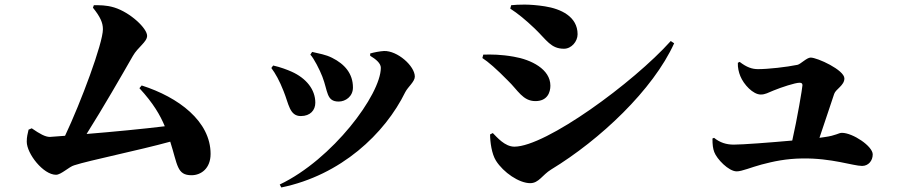

<svg xmlns="http://www.w3.org/2000/svg" viewBox="-20 -771 4010 847"><path d="M106 -199C102 -180 98 -169 98 -146C98 -93 171 0 227 0C250 0 285 -36 308 -42C372 -63 593 -108 731 -146C764 -43 760 2 825 2C867 2 909 -28 909 -92C909 -236 768 -342 605 -394L595 -382C657 -315 687 -262 707 -214C618 -203 474 -189 362 -180C437 -299 515 -435 566 -524C588 -563 629 -586 629 -613C629 -646 555 -716 484 -738C448 -749 418 -748 394 -748L390 -737C423 -696 434 -670 434 -642C434 -580 337 -320 267 -172L200 -167C180 -167 156 -180 120 -205Z M1349 -530C1364 -515 1391 -462 1402 -433C1427 -369 1419 -323 1474 -323C1504 -323 1537 -345 1537 -385C1537 -446 1501 -488 1445 -516C1415 -531 1389 -534 1357 -542ZM1221 56C1484 2 1678 -181 1768 -365C1780 -388 1810 -411 1810 -433C1810 -480 1733 -548 1674 -546C1656 -545 1629 -540 1613 -535V-525C1638 -510 1660 -492 1660 -472C1660 -354 1447 -68 1214 43ZM1177 -471C1195 -447 1213 -415 1231 -369C1254 -313 1257 -259 1307 -259C1349 -259 1371 -285 1371 -318C1371 -376 1331 -426 1266 -455C1248 -463 1217 -475 1185 -482Z M2231 -733C2265 -711 2298 -684 2339 -645C2392 -594 2410 -556 2468 -556C2501 -556 2528 -588 2528 -620C2528 -698 2454 -732 2384 -743C2314 -754 2266 -751 2235 -748ZM2939 -590C2774 -406 2388 -124 2249 -124C2207 -124 2172 -166 2154 -184L2142 -178C2142 -145 2149 -92 2168 -62C2201 -10 2270 37 2319 37C2357 37 2372 1 2411 -23C2628 -155 2861 -375 2954 -580ZM2108 -515C2133 -499 2171 -466 2220 -416C2265 -373 2286 -325 2342 -325C2395 -325 2408 -364 2408 -393C2408 -466 2323 -508 2246 -521C2189 -531 2148 -531 2112 -530Z M3123 -160C3123 -132 3125 -116 3131 -100C3142 -70 3194 -15 3230 -15C3253 -15 3294 -33 3339 -45C3392 -59 3447 -71 3519 -72C3649 -74 3744 -39 3783 -39C3811 -39 3830 -62 3830 -90C3830 -126 3742 -185 3694 -185C3679 -185 3669 -173 3616 -166L3595 -163C3620 -235 3648 -323 3660 -357C3667 -378 3705 -394 3705 -425C3705 -462 3586 -517 3556 -517C3539 -517 3512 -488 3498 -485C3449 -475 3369 -466 3324 -466C3298 -466 3274 -474 3243 -498L3235 -494C3234 -473 3239 -452 3246 -435C3261 -398 3302 -354 3336 -354C3356 -354 3368 -362 3393 -372C3427 -386 3488 -406 3507 -406C3516 -406 3520 -403 3520 -395C3520 -385 3497 -247 3475 -151C3375 -142 3255 -133 3217 -133C3184 -133 3156 -142 3130 -163Z"/></svg>

Font: Noto Serif CJK SC Black
Style: Regular
Weight: 900
Designer: Ryoko NISHIZUKA 西塚涼子 (kana & ideographs); Frank Grießhammer (Latin, Greek & Cyrillic); Wenlong ZHANG 张文龙 (bopomofo); San
Foundry: Adobe
Version: Version 2.001;hotconv 1.1.0;makeotfexe 2.6.0